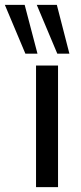

<svg xmlns="http://www.w3.org/2000/svg" viewBox="-73 -774 336 794"><path d="M76 0V-503H167V0ZM164 -552 79 -754H162L214 -552ZM32 -552 -53 -754H29L82 -552Z"/></svg>

Font: Mulish Medium
Style: Regular
Weight: 500
Designer: Vernon Adams
Foundry: Vernon Adams
Version: Version 3.603; ttfautohint (v1.8.3)